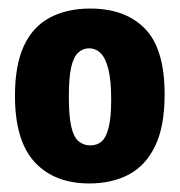

<svg xmlns="http://www.w3.org/2000/svg" viewBox="-20 -692 420 449"><path d="M189 -263Q107 -263 61 -313Q15 -363 15 -468Q15 -540 36 -585Q57 -630 97 -651Q137 -672 191 -672Q273 -672 319 -625Q365 -578 365 -471Q365 -397 343 -351Q321 -305 281.5 -284Q242 -263 189 -263ZM191 -352Q207 -352 217.5 -361Q228 -370 234 -393.5Q240 -417 240 -459Q240 -504 233.5 -530Q227 -556 215.5 -567.5Q204 -579 188 -579Q174 -579 163 -569Q152 -559 146.5 -535Q141 -511 141 -465Q141 -421 146.5 -396.5Q152 -372 163.5 -362Q175 -352 191 -352Z"/></svg>

Font: Bricolage Grotesque 96pt ExtraBold SemiCondensed ExtraBold
Style: Regular
Weight: 800
Width: 4
Version: Version 1.001;gftools[0.9.33.dev8+g029e19f]